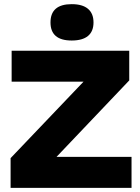

<svg xmlns="http://www.w3.org/2000/svg" viewBox="-20 -904 676 924"><path d="M613 -149V0H31V-143L382 -511H36V-660H602V-517L252 -149ZM430 -796Q430 -753 403.5 -731Q377 -709 325 -709Q223 -709 223 -796Q223 -884 325 -884Q377 -884 403.5 -861.5Q430 -839 430 -796Z"/></svg>

Font: Work Sans ExtraBold
Style: Regular
Weight: 800
Designer: Wei Huang
Foundry: Wei Huang
Version: Version 1.500